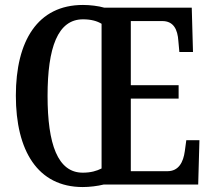

<svg xmlns="http://www.w3.org/2000/svg" viewBox="-20 -745 853 775"><path d="M314 10C341 10 374 6 398 0H780L785 -179H732L726 -135C720 -90 701 -54 656 -54H508V-347H701V-401H508V-660H635C680 -660 697 -627 700 -579L704 -535H759L754 -714H401C377 -721 343 -725 315 -725C132 -725 44 -580 44 -359C44 -137 132 10 314 10ZM314 -48C213 -48 172 -163 172 -358C172 -553 213 -667 315 -667C348 -667 372 -660 390 -649V-65C370 -55 347 -48 314 -48Z"/></svg>

Font: Noto Serif Lao ExtraCondensed SemiBold
Style: Regular
Weight: 600
Width: 2
Designer: Monotype Design Team
Foundry: Monotype Imaging Inc.
Version: Version 2.003